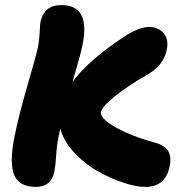

<svg xmlns="http://www.w3.org/2000/svg" viewBox="-20 -711 739 761"><path d="M122.1 29.8Q56.6 29.8 36.6 -16.6Q16.6 -63 37.1 -168Q54.7 -254.9 89.6 -375.2Q124.5 -495.6 128.9 -517.1Q135.7 -550.3 137.2 -582.5Q138.7 -614.7 140.1 -623Q154.3 -690.9 223.1 -690.9Q339.4 -690.9 307.1 -533.2Q299.3 -493.7 267.1 -386.2Q334 -476.6 483.9 -573.2Q535.2 -604 570.8 -604Q607.4 -604 628.4 -579.8Q649.4 -555.7 641.1 -514.2Q634.3 -481 614 -456.1Q593.8 -431.2 554.2 -409.2Q489.3 -372.1 437 -330.8Q384.8 -289.6 379.9 -266.1Q377.4 -252.9 398.9 -233.2Q420.4 -213.4 471.9 -189.2Q523.4 -165 592.8 -146Q632.3 -135.7 646.2 -113Q660.2 -90.3 652.8 -53.2Q636.7 29.8 556.2 29.8Q519 29.8 467.8 12.7Q416.5 -4.4 365.5 -33.4Q314.5 -62.5 273.2 -107.4Q231.9 -152.3 219.2 -201.2Q218.3 -196.8 216.1 -187.5Q213.9 -178.2 212.9 -173.8Q205.6 -138.7 202.6 -95Q199.7 -51.3 195.8 -32.2Q183.6 29.8 122.1 29.8Z"/></svg>

Font: Shantell Sans Irregular Bouncy
Style: Italic
Weight: 800
Italic angle: -11.31°
Designer: Stephen Nixon, Anya Danilova, Shantell Martin
Foundry: Arrow Type
Version: Version 1.006;[9816181b4]